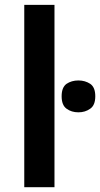

<svg xmlns="http://www.w3.org/2000/svg" viewBox="-20 -780 417 800"><path d="M207 -759.8H81.1V0H207ZM306.6 -444.8C287.6 -444.8 271 -439.9 257.3 -430.7C243.7 -420.9 236.8 -403.8 236.8 -378.9C236.8 -354 243.7 -336.9 257.3 -327.1C271 -316.9 287.6 -312 306.6 -312C325.7 -312 341.8 -316.9 356 -327.1C370.1 -336.9 377 -354 377 -378.9C377 -403.8 370.1 -420.9 356 -430.7C341.8 -439.9 325.7 -444.8 306.6 -444.8Z"/></svg>

Font: Noto Reveo Sans
Style: Regular
Weight: 600
Designer: Monotype Design Team
Foundry: Monotype Imaging Inc.
Version: Version 2.007